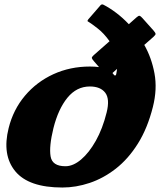

<svg xmlns="http://www.w3.org/2000/svg" viewBox="-20 -827 715 857"><path d="M18.5 -255Q39 -337.5 91.2 -399.5Q143.5 -461.5 218.2 -495.8Q293 -530 381 -530Q404 -530 422 -527.5L399 -554Q391 -563 390 -567.8Q389 -572.5 398 -580.5L469 -643Q443.5 -679 414.5 -701.2Q385.5 -723.5 379 -727Q374 -730 371.5 -731.8Q369 -733.5 373.5 -740L426 -800.5Q433 -810.5 441.5 -806Q469 -792 498.2 -770Q527.5 -748 555 -719L590 -750Q598.5 -757.5 603 -756.5Q607.5 -755.5 615.5 -746.5L665.5 -690.5Q674 -680.5 674.5 -676.2Q675 -672 665.5 -663L624 -626.5Q656.5 -569.5 669.5 -499.5Q682.5 -429.5 662.5 -350Q638.5 -254.5 595.5 -186Q552.5 -117.5 497 -74.2Q441.5 -31 380.2 -10.5Q319 10 258.5 10Q108 10 48.2 -62.5Q-11.5 -135 18.5 -255ZM502 -515Q502.5 -517.5 502.5 -519.5L482 -501Q486 -496 489 -492.5Q492 -489 495 -490Q498 -491.5 499 -497Q500 -502.5 502 -515ZM218.5 -255Q198.5 -173.5 205.8 -129.2Q213 -85 272 -85Q306.5 -85 342 -115Q377.5 -145 407.8 -198.8Q438 -252.5 456 -325Q471 -385 449.8 -413Q428.5 -441 381 -441Q322 -441 281 -390.8Q240 -340.5 218.5 -255Z"/></svg>

Font: Besley* Fatface
Style: Italic
Weight: 900
Italic angle: -13°
Designer: Owen Earl
Foundry: indestructible type*
Version: Version 3.000; ttfautohint (v1.8.3)